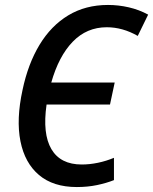

<svg xmlns="http://www.w3.org/2000/svg" viewBox="-20 -745 618 775"><path d="M290 10Q195 10 137.5 -38.5Q80 -87 62.5 -175Q45 -263 71 -382Q93 -487 139.5 -564Q186 -641 255.5 -683Q325 -725 416 -725Q458 -725 499.5 -715.5Q541 -706 578 -686L536 -600Q475 -635 411 -635Q330 -635 273.5 -576.5Q217 -518 187 -412H443L424 -323H168Q151 -205 187.5 -143Q224 -81 310 -81Q342 -81 375.5 -88Q409 -95 440 -108V-18Q410 -6 372 2Q334 10 290 10Z"/></svg>

Font: Noto Sans SemiCondensed Medium
Style: Italic
Weight: 500
Width: 4
Italic angle: -12°
Designer: Monotype Design Team
Foundry: Monotype Imaging Inc.
Version: Version 2.013; ttfautohint (v1.8.4.7-5d5b)